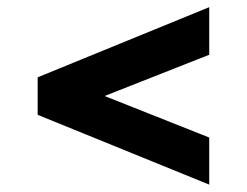

<svg xmlns="http://www.w3.org/2000/svg" viewBox="-20 -606 676 526"><path d="M553.2 -100.2 83.2 -291.4V-394.2L553.2 -586.4V-456L266.6 -343L553.2 -229.2Z"/></svg>

Font: Overpass
Style: Regular
Weight: 400
Designer: Delve Withrington, Dave Bailey, Thomas Jockin
Foundry: Delve Fonts LLC
Version: Version 4.000